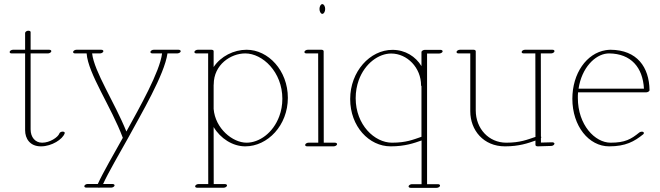

<svg xmlns="http://www.w3.org/2000/svg" viewBox="-20 -694 3167 922"><path d="M26.4 -443.8C26.4 -439.9 30.3 -437.5 36.1 -437.5H100.6V-68.4C100.6 -28.8 123.5 8.8 176.3 8.8H177.2C228.5 8.8 281.2 -25.4 290.5 -53.7C290.5 -54.2 291 -55.2 291 -55.7C291 -59.6 286.6 -62 280.8 -62C273.9 -62 266.6 -58.1 265.1 -53.2C258.8 -34.7 218.8 -8.8 183.1 -8.8H182.1C148.9 -8.8 127 -35.2 127 -72.8V-437.5H210C216.8 -437.5 224.1 -441.4 226.1 -446.3C228 -451.2 223.1 -455.1 216.3 -455.1H127V-540C127 -543.9 122.6 -546.4 116.7 -546.4H113.8C106.4 -545.4 100.6 -540 100.6 -535.6V-455.1H42.5C35.6 -455.1 26.4 -450.7 26.4 -443.8Z M331.1 -443.8C331.1 -439.9 335 -437.5 340.8 -437.5H396C402.8 -340.3 514.2 -181.2 569.8 -32.2C527.3 44.4 474.1 135.3 449.7 189.5H400.9C394 189.5 387.2 193.4 385.3 198.2C383.3 203.1 387.7 207 394.5 207H451.7C452.6 207 453.6 207.5 454.6 207.5C456.1 207.5 457.5 207.5 459 207H513.7C520.5 207 527.8 203.1 529.8 198.2C531.7 193.4 526.9 189.5 520 189.5H475.1C499.5 135.7 553.2 43.9 596.2 -33.2C656.7 -145 770 -335.4 784.2 -437.5H831.1C837.9 -437.5 847.7 -441.9 847.7 -448.2C847.7 -452.1 843.3 -455.1 837.4 -455.1H718.3C711.4 -455.1 704.6 -451.2 702.6 -446.3C700.7 -441.4 705.1 -437.5 711.9 -437.5H758.3C747.6 -349.1 649.9 -177.2 586.9 -62.5C529.8 -203.6 432.1 -350.1 422.4 -437.5H460C466.8 -437.5 474.1 -441.4 476.1 -446.3C478 -451.2 473.1 -455.1 466.3 -455.1H347.2C340.3 -455.1 331.1 -450.7 331.1 -443.8Z M913.6 -443.8C913.6 -439.9 917.5 -437.5 923.3 -437.5H979.5V-253.4C979.5 -105.5 979.5 41.5 980 189.9H933.1C926.3 189.9 919.4 193.8 917.5 198.7C915.5 203.6 919.9 207.5 926.8 207.5H1053.7C1060.5 207.5 1067.9 203.6 1069.8 198.7C1071.8 193.8 1066.9 189.9 1060.1 189.9H1006.3L1005.9 -84C1038.6 -28.8 1097.7 8.8 1157.7 8.8C1265.6 8.8 1362.3 -92.3 1362.3 -224.1C1362.3 -355.5 1268.1 -455.1 1164.1 -455.1C1103 -455.1 1040 -423.8 1005.9 -372.1V-448.7C1005.9 -452.1 1001.5 -455.1 995.6 -455.1H929.7C922.9 -455.1 913.6 -450.7 913.6 -443.8ZM1157.7 -437.5C1240.7 -437.5 1335.9 -348.6 1335.9 -219.7C1335.9 -189.5 1330.6 -161.1 1321.3 -136.2C1291.5 -54.7 1224.1 -8.8 1164.1 -8.8C1096.7 -8.8 1013.7 -77.1 1005.9 -170.9V-286.1C1006.3 -287.1 1006.3 -287.6 1006.3 -288.6C1006.3 -383.8 1088.4 -437.5 1157.7 -437.5Z M1514.2 -650.9C1514.2 -638.2 1520.5 -627.4 1527.8 -627.4C1535.2 -627.4 1541.5 -638.2 1541.5 -650.9C1541.5 -663.6 1535.2 -674.3 1527.8 -674.3C1520.5 -674.3 1514.2 -663.6 1514.2 -650.9ZM1441.9 -443.8C1441.9 -439.9 1445.8 -437.5 1451.7 -437.5H1507.8L1508.3 -8.8H1461.4C1454.6 -8.8 1447.8 -4.9 1445.8 0C1443.8 4.9 1448.2 8.8 1455.1 8.8H1582C1588.9 8.8 1598.6 4.4 1598.6 -2C1598.6 -5.9 1594.2 -8.8 1588.4 -8.8H1534.7L1534.2 -448.2C1534.2 -451.7 1529.8 -455.1 1523.9 -455.1H1458C1451.2 -455.1 1441.9 -450.7 1441.9 -443.8Z M2105.5 -447.8C2105.5 -451.7 2101.1 -454.6 2095.2 -454.6H2020C2013.2 -454.6 2003.9 -449.7 2003.9 -443.8V-376.5C1976.1 -422.4 1926.3 -454.6 1864.7 -454.6C1756.3 -454.6 1661.6 -350.1 1661.6 -218.3C1661.6 -86.9 1752 8.8 1856 8.8C1925.3 8.8 1968.3 -6.8 2004.4 -19.5V190.4H1958.5C1951.7 190.4 1944.3 194.3 1942.4 199.2C1940.4 204.1 1945.3 208 1952.1 208H2076.7C2083.5 208 2090.8 204.1 2092.8 199.2C2094.7 194.3 2089.8 190.4 2083 190.4H2030.8V-437H2088.9C2095.7 -437 2105.5 -441.4 2105.5 -447.8ZM2003.9 -37.1C1963.9 -23.4 1930.2 -8.8 1862.3 -8.8C1779.3 -8.8 1688 -93.8 1688 -222.7C1688 -253.9 1693.4 -282.7 1702.6 -308.6C1732.4 -390.6 1799.3 -437 1858.4 -437C1935.1 -437 2002 -369.1 2002 -284.2C2002 -282.7 2002.9 -281.2 2003.9 -280.3Z M2172.4 -443.8C2172.4 -439.9 2176.3 -437.5 2182.1 -437.5H2238.3V-159.7C2238.3 -68.8 2301.8 8.8 2404.8 8.8C2473.1 8.8 2515.1 -6.3 2551.3 -19V2C2551.3 5.9 2556.2 8.8 2562 8.8L2627 6.8C2633.8 6.8 2640.6 2.4 2642.1 -2.4C2642.1 -2.9 2642.6 -3.4 2642.6 -3.9C2642.6 -7.8 2637.7 -10.7 2631.8 -10.7L2577.6 -9.3V-30.8C2579.6 -33.2 2579.6 -36.6 2577.6 -38.6L2577.1 -437.5H2626.5C2633.3 -437.5 2642.6 -441.9 2642.6 -448.7C2642.6 -452.6 2638.7 -455.1 2632.8 -455.1H2501C2494.1 -455.1 2487.3 -451.2 2485.4 -446.3C2483.4 -441.4 2487.8 -437.5 2494.6 -437.5H2550.8L2551.3 -36.6C2511.7 -23.4 2478 -8.8 2411.1 -8.8C2327.1 -8.8 2264.6 -76.2 2264.6 -164.1V-448.2C2264.6 -451.7 2260.3 -455.1 2254.4 -455.1H2188.5C2181.6 -455.1 2172.4 -450.7 2172.4 -443.8Z M2758.3 -268.1C2773.4 -369.1 2837.4 -431.6 2895.5 -437C2898.4 -437.5 2901.9 -437.5 2904.8 -437.5C3010.7 -436.5 3066.9 -369.6 3072.3 -268.1ZM2755.9 -250.5H3082.5C3089.8 -250.5 3097.7 -254.9 3099.1 -259.8V-261.7C3097.2 -371.1 3040 -454.1 2911.6 -455.1C2904.3 -455.1 2896.5 -454.1 2889.2 -453.1C2796.9 -438.5 2728.5 -341.8 2728.5 -219.7C2728.5 -88.4 2807.6 8.8 2905.3 8.8C2984.4 8.8 3025.9 -14.6 3068.4 -48.8C3073.2 -52.7 3073.2 -58.1 3068.4 -60.5C3063.5 -63 3054.7 -61.5 3049.8 -57.6C3010.3 -25.4 2981.4 -8.8 2912.1 -8.8C2836.9 -8.8 2754.9 -94.2 2754.9 -223.6C2754.9 -232.9 2754.9 -241.7 2755.9 -250.5Z"/></svg>

Font: WireWyrm
Style: Light
Weight: 200
Version: Version 001.000